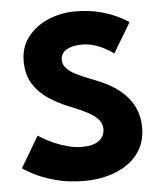

<svg xmlns="http://www.w3.org/2000/svg" viewBox="-50 -717 661 774"><g transform="rotate(-5 280.0 -330.0)"><path d="M282 -672Q343.5 -672 389.5 -658.5Q435.5 -645 463.5 -630Q491.5 -615 497.5 -610L425.5 -489.5Q417.5 -495.5 398.2 -507Q379 -518.5 352.8 -527.5Q326.5 -536.5 298 -536.5Q259.5 -536.5 235.8 -522.8Q212 -509 212 -482Q212 -463.5 224.8 -448.8Q237.5 -434 263.8 -420.8Q290 -407.5 330.5 -392Q367.5 -378.5 400 -360Q432.5 -341.5 457.2 -316.2Q482 -291 496.5 -258Q511 -225 511 -183Q511 -133 490.5 -96.2Q470 -59.5 434.8 -35.5Q399.5 -11.5 354.8 0.2Q310 12 262 12Q194 12 140.2 -3.5Q86.5 -19 53.5 -37Q20.5 -55 14 -61L88.5 -186.5Q94.5 -182 111.8 -172Q129 -162 154 -151.2Q179 -140.5 207.2 -133Q235.5 -125.5 263 -125.5Q309 -125.5 332 -143.2Q355 -161 355 -190Q355 -211.5 340.5 -228.5Q326 -245.5 297 -260.8Q268 -276 224.5 -293Q181 -310.5 143.2 -335.5Q105.5 -360.5 82 -398Q58.5 -435.5 58.5 -491Q58.5 -546.5 89.8 -587.2Q121 -628 172.2 -650Q223.5 -672 282 -672Z"/></g></svg>

Font: League Spartan Thin
Style: Bold
Weight: 700
Version: Version 2.002